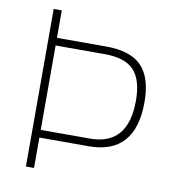

<svg xmlns="http://www.w3.org/2000/svg" viewBox="-79 -770 760 840"><g transform="rotate(10 300.5 -350.0)"><path d="M347 -169Q516 -169 516 -367Q516 -459 476.5 -501.5Q437 -544 347 -544H128V-169ZM347 -135H128V0H92V-700H128V-578H347Q455 -578 504.5 -527Q554 -476 554 -367Q554 -135 347 -135Z"/></g></svg>

Font: Titillium Web ExtraLight
Style: Regular
Weight: 275
Version: Version 1.002;PS 57.000;hotconv 1.0.70;makeotf.lib2.5.55311